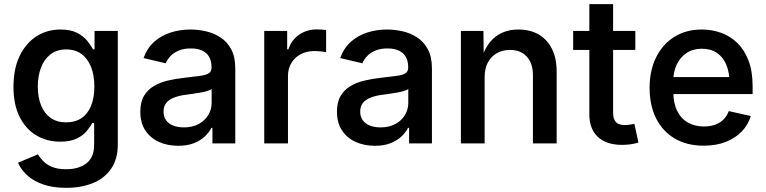

<svg xmlns="http://www.w3.org/2000/svg" viewBox="-20 -696 3717 932"><path d="M301.3 215.8Q237.3 215.8 190.2 199.5Q143.1 183.1 112.5 155.5Q82 127.9 67.4 93.8L164.1 53.2Q173.3 68.4 189.2 85.4Q205.1 102.5 232.2 114Q259.3 125.5 301.3 125.5Q362.3 125.5 399.7 96.7Q437 67.9 437 6.8V-98.6H427.2Q418 -80.1 400.4 -59.1Q382.8 -38.1 351.8 -23.2Q320.8 -8.3 272 -8.3Q208.5 -8.3 157.2 -38.3Q106 -68.4 75.7 -127.7Q45.4 -187 45.4 -274.4Q45.4 -362.8 75.7 -425Q106 -487.3 157.5 -520Q209 -552.7 273.4 -552.7Q323.2 -552.7 354.5 -536.4Q385.7 -520 403.8 -497.3Q421.9 -474.6 431.6 -456.5H439V-545.9H551.8V5.4Q551.8 77.1 518.8 124Q485.8 170.9 429.4 193.4Q373 215.8 301.3 215.8ZM301.3 -102.1Q345.2 -102.1 375.7 -122.8Q406.2 -143.6 422.1 -182.6Q438 -221.7 438 -275.9Q438 -329.6 422.4 -370.1Q406.7 -410.6 376.2 -433.3Q345.7 -456.1 301.3 -456.1Q255.9 -456.1 225.1 -432.1Q194.3 -408.2 179 -367.7Q163.6 -327.1 163.6 -275.9Q163.6 -224.1 179.2 -184.8Q194.8 -145.5 225.6 -123.8Q256.3 -102.1 301.3 -102.1Z M845.2 11.7Q793 11.7 751.2 -7.3Q709.5 -26.4 685.3 -63.2Q661.1 -100.1 661.1 -153.8Q661.1 -200.2 678.7 -230.2Q696.3 -260.3 726.6 -278.1Q756.8 -295.9 793.9 -304.7Q831.1 -313.5 870.6 -317.9Q918.5 -323.7 948.5 -327.4Q978.5 -331.1 992.7 -339.8Q1006.8 -348.6 1006.8 -367.2V-370.1Q1006.8 -398.9 995.6 -419.2Q984.4 -439.5 961.9 -450.2Q939.5 -460.9 906.2 -460.9Q872.1 -460.9 847.4 -450.4Q822.8 -439.9 807.4 -423.6Q792 -407.2 784.7 -388.7L676.8 -414.1Q694.3 -462.9 728.8 -493.4Q763.2 -523.9 808.6 -538.3Q854 -552.7 904.8 -552.7Q939.9 -552.7 978 -544.4Q1016.1 -536.1 1048.8 -515.4Q1081.5 -494.6 1101.8 -457.8Q1122.1 -420.9 1122.1 -363.3V0H1011.2V-75.2H1005.9Q994.6 -52.7 973.6 -33Q952.6 -13.2 920.7 -0.7Q888.7 11.7 845.2 11.7ZM872.6 -77.6Q914.6 -77.6 944.8 -94.2Q975.1 -110.8 991.2 -137.9Q1007.3 -165 1007.3 -196.3V-264.2Q1001.5 -258.8 985.8 -254.2Q970.2 -249.5 950.2 -246.1Q930.2 -242.7 911.4 -240Q892.6 -237.3 879.9 -235.8Q850.6 -231.9 826.2 -222.9Q801.8 -213.9 787.8 -197.3Q773.9 -180.7 773.9 -153.8Q773.9 -128.9 786.6 -111.8Q799.3 -94.7 821.5 -86.2Q843.8 -77.6 872.6 -77.6Z M1262.7 0V-545.9H1374V-456.5H1379.9Q1395 -502.4 1432.4 -527.8Q1469.7 -553.2 1517.1 -553.2Q1527.3 -553.2 1540.5 -552.5Q1553.7 -551.8 1563 -550.3V-442.4Q1556.2 -444.3 1539.1 -446.3Q1522 -448.2 1504.9 -448.2Q1468.8 -448.2 1439.7 -432.9Q1410.6 -417.5 1394.3 -390.1Q1377.9 -362.8 1377.9 -327.1V0Z M1799.8 11.7Q1747.6 11.7 1705.8 -7.3Q1664.1 -26.4 1639.9 -63.2Q1615.7 -100.1 1615.7 -153.8Q1615.7 -200.2 1633.3 -230.2Q1650.9 -260.3 1681.2 -278.1Q1711.4 -295.9 1748.5 -304.7Q1785.6 -313.5 1825.2 -317.9Q1873 -323.7 1903.1 -327.4Q1933.1 -331.1 1947.3 -339.8Q1961.4 -348.6 1961.4 -367.2V-370.1Q1961.4 -398.9 1950.2 -419.2Q1939 -439.5 1916.5 -450.2Q1894 -460.9 1860.8 -460.9Q1826.7 -460.9 1802 -450.4Q1777.3 -439.9 1762 -423.6Q1746.6 -407.2 1739.3 -388.7L1631.3 -414.1Q1648.9 -462.9 1683.3 -493.4Q1717.8 -523.9 1763.2 -538.3Q1808.6 -552.7 1859.4 -552.7Q1894.5 -552.7 1932.6 -544.4Q1970.7 -536.1 2003.4 -515.4Q2036.1 -494.6 2056.4 -457.8Q2076.7 -420.9 2076.7 -363.3V0H1965.8V-75.2H1960.4Q1949.2 -52.7 1928.2 -33Q1907.2 -13.2 1875.2 -0.7Q1843.3 11.7 1799.8 11.7ZM1827.1 -77.6Q1869.1 -77.6 1899.4 -94.2Q1929.7 -110.8 1945.8 -137.9Q1961.9 -165 1961.9 -196.3V-264.2Q1956.1 -258.8 1940.4 -254.2Q1924.8 -249.5 1904.8 -246.1Q1884.8 -242.7 1866 -240Q1847.2 -237.3 1834.5 -235.8Q1805.2 -231.9 1780.8 -222.9Q1756.3 -213.9 1742.4 -197.3Q1728.5 -180.7 1728.5 -153.8Q1728.5 -128.9 1741.2 -111.8Q1753.9 -94.7 1776.1 -86.2Q1798.3 -77.6 1827.1 -77.6Z M2332.5 -321.8V0H2217.3V-545.9H2326.7L2328.1 -411.6H2317.4Q2340.8 -483.9 2386 -518.3Q2431.2 -552.7 2496.1 -552.7Q2552.2 -552.7 2594 -529.1Q2635.7 -505.4 2658.9 -459.5Q2682.1 -413.6 2682.1 -347.2V0H2566.9V-331.1Q2566.9 -388.7 2537.1 -421.1Q2507.3 -453.6 2455.6 -453.6Q2419.9 -453.6 2392.1 -438Q2364.3 -422.4 2348.4 -393.1Q2332.5 -363.8 2332.5 -321.8Z M3064 -545.9V-453.6H2762.2V-545.9ZM2840.8 -675.8H2956.1V-149.9Q2956.1 -118.2 2969.5 -103.5Q2982.9 -88.9 3013.7 -88.9Q3022.5 -88.9 3036.4 -90.8Q3050.3 -92.8 3059.6 -94.7L3079.1 -3.9Q3060.1 2 3039.6 4.6Q3019 7.3 3000 7.3Q2923.8 7.3 2882.3 -31.2Q2840.8 -69.8 2840.8 -140.6Z M3396 11.2Q3314.5 11.2 3255.6 -23.4Q3196.8 -58.1 3165 -121.1Q3133.3 -184.1 3133.3 -269.5Q3133.3 -353.5 3164.6 -417.2Q3195.8 -481 3252.9 -516.8Q3310.1 -552.7 3386.7 -552.7Q3435.1 -552.7 3479.2 -537.1Q3523.4 -521.5 3558.1 -488.3Q3592.8 -455.1 3613 -403.1Q3633.3 -351.1 3633.3 -277.8V-239.3H3193.4V-321.8H3574.7L3521 -295.9Q3521 -344.2 3505.9 -381.1Q3490.7 -418 3460.9 -438.7Q3431.2 -459.5 3387.2 -459.5Q3343.3 -459.5 3312.3 -438.5Q3281.2 -417.5 3264.9 -382.6Q3248.5 -347.7 3248.5 -306.2V-249.5Q3248.5 -195.3 3267.1 -157.7Q3285.6 -120.1 3319.3 -101.1Q3353 -82 3397 -82Q3426.3 -82 3450.2 -90.3Q3474.1 -98.6 3491.2 -115.2Q3508.3 -131.8 3517.6 -156.7L3624.5 -132.8Q3611.8 -89.8 3580.3 -57.4Q3548.8 -24.9 3502.2 -6.8Q3455.6 11.2 3396 11.2Z"/></svg>

Font: Inter
Style: 540
Weight: 540
Designer: Rasmus Andersson
Foundry: rsms
Version: Version 4.001;git-66647c0bb